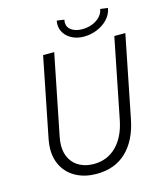

<svg xmlns="http://www.w3.org/2000/svg" viewBox="-129 -983 922 1086"><g transform="rotate(-15 332.0 -440.0)"><path d="M83 -194.3Q83 -221.7 88.9 -251.5L182.1 -719.7H247.1L152.8 -248Q147.5 -220.2 147.5 -198.7Q147.5 -151.9 167.2 -118.4Q187 -85 221.9 -67.6Q256.8 -50.3 301.3 -50.3Q379.4 -50.3 432.9 -103Q486.3 -155.8 505.4 -250L599.1 -719.7H663.6L567.9 -239.7Q544.4 -121.6 476.8 -56.9Q409.2 7.8 302.2 7.8Q237.3 7.8 187.5 -17.1Q137.7 -42 110.4 -87.9Q83 -133.8 83 -194.3ZM304.7 -866.7Q304.7 -876 307.1 -888.2L350.1 -882.3Q348.1 -871.6 348.1 -866.7Q348.1 -836.9 372.6 -820.3Q397 -803.7 435.1 -803.7Q466.8 -803.7 494.1 -814.5Q521.5 -825.2 539.3 -844.2Q557.1 -863.3 561.5 -888.2L605.5 -882.3Q599.6 -846.2 573.5 -818.4Q547.4 -790.5 509.8 -775.6Q472.2 -760.7 433.1 -760.7Q395.5 -760.7 366.2 -775.1Q336.9 -789.6 320.8 -813.7Q304.7 -837.9 304.7 -866.7Z"/></g></svg>

Font: Reddit Sans Fudge Light Italic
Style: Regular
Weight: 300
Italic angle: -11.25°
Designer: Stephen Hutchings
Version: Version 1.013